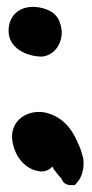

<svg xmlns="http://www.w3.org/2000/svg" viewBox="-20 -496 268 560"><path d="M5 -406C5 -353 62 -331 101 -331H103C139 -335 160 -368 160 -401C160 -413 157 -425 152 -437L151 -438V-439C135 -469 99 -475 78 -476H77C32 -476 5 -447 5 -406ZM18 -75C25 -43 50 -1 98 4C116 5 127 -4 133 -10C133 -9 134 -8 135 -7L136 -4L137 -2C140 1 148 13 160 26C160 26 164 44 187 44H198L205 36C224 15 226 -17 222 -39V-40H221C218 -52 215 -63 208 -77C195 -109 172 -148 125 -164C71 -184 0 -149 18 -75Z"/></svg>

Font: Vapor
Style: Blk
Weight: 900
Foundry: Cannot Into Space Fonts
Version: Version 0.179